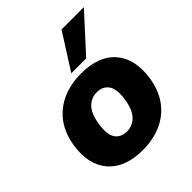

<svg xmlns="http://www.w3.org/2000/svg" viewBox="-211 -895 1039 1039"><g transform="rotate(-45 308.5 -375.5)"><path d="M15 0ZM282 11Q146 11 80.5 -65Q15 -141 35 -272Q48 -354 90 -409Q132 -464 195.5 -491.5Q259 -519 337 -519Q473 -519 537.5 -443Q602 -367 582 -236Q569 -154 527.5 -99Q486 -44 423 -16.5Q360 11 282 11ZM292 -121Q334 -121 364 -151Q394 -181 405 -246Q417 -322 394 -354.5Q371 -387 326 -387Q283 -387 253.5 -357Q224 -327 213 -262Q201 -186 223.5 -153.5Q246 -121 292 -121ZM301 -557 431 -762H602L415 -557Z"/></g></svg>

Font: Winston ExtraBold
Style: Italic
Weight: 800
Italic angle: -9°
Designer: Original fonts by Vernon Adams / Changes by Cristiano Sobral
Foundry: Original fonts by Vernon Adams / Changes by Cristiano Sobral
Version: Version 2.503;July 17, 2020;FontCreator 13.0.0.2655 64-bit